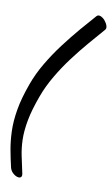

<svg xmlns="http://www.w3.org/2000/svg" viewBox="-106 -781 635 1085"><g transform="rotate(10 211.5 -238.0)"><path d="M418 -654Q383 -614 340.5 -564.5Q298 -515 255.5 -458.5Q213 -402 177.5 -341.5Q142 -281 120 -221Q89 -137 77.5 -74.5Q66 -12 67.5 37.5Q69 87 78.5 131Q88 175 98 222Q103 241 95 247.5Q87 254 73 249.5Q59 245 46.5 232.5Q34 220 30 202Q19 155 10 106Q1 57 -1 0.5Q-3 -56 8.5 -124Q20 -192 51 -277Q74 -341 111 -403.5Q148 -466 191.5 -523.5Q235 -581 278 -631.5Q321 -682 357 -722Q366 -732 380 -726.5Q394 -721 405.5 -707.5Q417 -694 422 -678.5Q427 -663 418 -654Z"/></g></svg>

Font: Story Script
Style: Regular
Weight: 400
Designer: Lana Roulhac, Ben Buysse
Version: Version 1.000; ttfautohint (v1.8.4.7-5d5b)